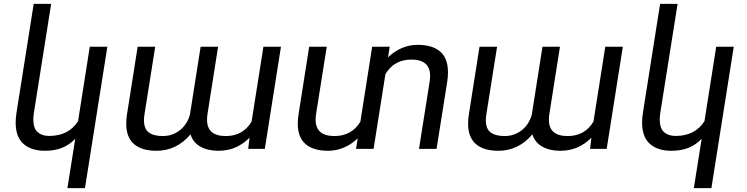

<svg xmlns="http://www.w3.org/2000/svg" viewBox="-20 -770 3864 993"><path d="M328.6 203.1 369.1 -52.2Q339.4 -21 301.3 -5.6Q263.2 9.8 212.4 9.8Q141.6 9.8 101.3 -25.9Q61 -61.5 61 -136.2Q61 -159.7 65.4 -187.5L154.3 -750H244.6L155.3 -186.5Q152.3 -167.5 152.3 -152.3Q152.3 -106 174.8 -86.4Q197.3 -66.9 233.9 -66.9Q335.4 -66.9 383.8 -143.6L444.3 -528.3H535.2L419.4 203.1Z M1281.2 -141.1 1342.3 -528.3H1433.1L1349.6 0H1263.7L1270.5 -57.6Q1235.8 -23.4 1196.5 -6.8Q1157.2 9.8 1108.4 9.8Q1055.2 9.8 1016.8 -11.5Q978.5 -32.7 965.3 -75.2Q893.6 9.8 789.1 9.8Q713.4 9.8 673.1 -24.9Q632.8 -59.6 632.8 -131.3Q632.8 -154.3 637.2 -181.2L691.9 -528.3H782.7L727.5 -180.2Q724.6 -162.6 724.6 -148.4Q724.6 -103.5 749.5 -85Q774.4 -66.4 822.3 -66.4Q857.4 -66.4 886.2 -81.1Q915 -95.7 934.6 -120.8Q954.1 -146 962.4 -177.7L1017.6 -528.3H1107.9L1053.2 -180.7Q1050.8 -167.5 1050.8 -150.9Q1050.8 -66.4 1147.5 -66.4Q1236.8 -66.4 1281.2 -141.1Z M2296.9 -396Q2296.9 -370.6 2293 -347.2L2237.8 0H2147L2202.1 -348.1Q2204.6 -365.2 2204.6 -377Q2204.6 -461.9 2107.4 -461.9Q2018.6 -461.9 1973.6 -387.2V-388.2L1912.1 0H1821.3L1830.1 -54.2Q1761.2 9.8 1676.3 9.8Q1600.6 9.8 1560.3 -24.9Q1520 -59.6 1520 -131.3Q1520 -154.3 1524.4 -181.2L1579.1 -528.3H1669.9L1614.7 -180.2Q1612.3 -163.1 1612.3 -151.4Q1612.3 -66.4 1709.5 -66.4Q1798.8 -66.4 1843.8 -140.6L1904.8 -528.3H1995.6L1986.8 -473.6Q2054.7 -538.1 2140.6 -538.1Q2216.3 -538.1 2256.6 -503.2Q2296.9 -468.3 2296.9 -396Z M3049.3 -141.1 3110.4 -528.3H3201.2L3117.7 0H3031.7L3038.6 -57.6Q3003.9 -23.4 2964.6 -6.8Q2925.3 9.8 2876.5 9.8Q2823.2 9.8 2784.9 -11.5Q2746.6 -32.7 2733.4 -75.2Q2661.6 9.8 2557.1 9.8Q2481.4 9.8 2441.2 -24.9Q2400.9 -59.6 2400.9 -131.3Q2400.9 -154.3 2405.3 -181.2L2460 -528.3H2550.8L2495.6 -180.2Q2492.7 -162.6 2492.7 -148.4Q2492.7 -103.5 2517.6 -85Q2542.5 -66.4 2590.3 -66.4Q2625.5 -66.4 2654.3 -81.1Q2683.1 -95.7 2702.6 -120.8Q2722.2 -146 2730.5 -177.7L2785.6 -528.3H2876L2821.3 -180.7Q2818.8 -167.5 2818.8 -150.9Q2818.8 -66.4 2915.5 -66.4Q3004.9 -66.4 3049.3 -141.1Z M3568.4 203.1 3608.9 -52.2Q3579.1 -21 3541 -5.6Q3502.9 9.8 3452.1 9.8Q3381.3 9.8 3341.1 -25.9Q3300.8 -61.5 3300.8 -136.2Q3300.8 -159.7 3305.2 -187.5L3394 -750H3484.4L3395 -186.5Q3392.1 -167.5 3392.1 -152.3Q3392.1 -106 3414.6 -86.4Q3437 -66.9 3473.6 -66.9Q3575.2 -66.9 3623.5 -143.6L3684.1 -528.3H3774.9L3659.2 203.1Z"/></svg>

Font: Mardoto
Style: Italic
Weight: 400
Italic angle: -12°
Designer: Christian Robertson, Vahan Hovhannisyan
Foundry: Google
Version: Version 1.000